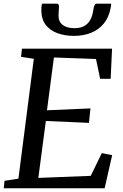

<svg xmlns="http://www.w3.org/2000/svg" viewBox="-20 -1002 656 1022"><path d="M0 0 4 -39.5 78 -51 160 -689 92 -699.5 97 -743H576.5L569 -582.5H513L491 -688L267 -696L230 -415L461.5 -425L453.5 -348L224 -358L184 -55L463 -66L522 -187L577 -176L537 0ZM283 -982.5Q290 -982.5 292.2 -976.2Q294.5 -970 294 -961.5Q293.5 -952 292.5 -940Q291.5 -928 291.5 -918.5Q291.5 -886 314 -869Q336.5 -852 376.5 -852Q409 -852 430 -864.5Q451 -877 462 -898.8Q473 -920.5 476.5 -948.5Q478.5 -961.5 482.5 -972Q486.5 -982.5 496 -982.5H571.5Q571.5 -979 571.2 -974.5Q571 -970 569.5 -962.5Q560.5 -911 533.2 -877.5Q506 -844 465.2 -827.5Q424.5 -811 373.5 -811Q325 -811 285.5 -825.5Q246 -840 223 -870.2Q200 -900.5 200 -947.5Q200 -956 200.5 -965Q201 -974 204 -982.5Z"/></svg>

Font: Merriweather 20pt
Style: Italic
Weight: 400
Italic angle: -7.8°
Version: Version 2.101